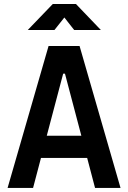

<svg xmlns="http://www.w3.org/2000/svg" viewBox="-20 -918 626 938"><path d="M17.1 0 217.3 -693.4H368.7L568.8 0H444.3L405.8 -146.5H180.2L141.6 0ZM208.5 -254.9H377.4L297.4 -558.1H288.6ZM115.7 -771.5 237.8 -898.4H351.1L472.7 -771.5H342.3L294.4 -832.5L246.1 -771.5Z"/></svg>

Font: Cascadia Mono PL SemiBold
Style: Regular
Weight: 600
Monospace: yes
Designer: Aaron Bell
Foundry: Saja Typeworks
Version: Version 2404.023; ttfautohint (v1.8.4)